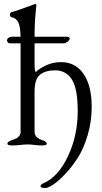

<svg xmlns="http://www.w3.org/2000/svg" viewBox="-20 -725 509 961"><path d="M369 -169Q369 -282 339.5 -327.5Q310 -373 256 -373Q208 -373 180 -351Q153 -329 153 -266V-65Q154 -35 191 -24Q214 -16 214 -6Q214 3 191 3Q171 3 153 0.5Q135 -2 118 -2Q101 -2 80.5 0.5Q60 3 40 3Q17 3 17 -6Q17 -16 40 -24Q53 -28 60.5 -31.5Q68 -35 75.5 -43.5Q83 -52 83 -65V-508H29Q23 -508 19 -513Q15 -518 15 -523Q15 -530 22.5 -535.5Q30 -541 39 -541H83Q82 -591 72 -612.5Q62 -634 38 -639Q30 -641 30 -652Q30 -662 37 -664Q62 -670 153 -704L155 -705Q162 -705 162 -698Q162 -696 160 -680Q158 -664 155.5 -627.5Q153 -591 153 -541H314Q329 -541 329 -531Q329 -525 318 -516.5Q307 -508 296 -508H153V-401Q153 -371 159 -364Q174 -380 209 -397Q244 -414 286 -414Q358 -414 398.5 -354.5Q439 -295 439 -191Q439 -116 418.5 -47.5Q398 21 368 67Q338 113 304.5 148Q271 183 245.5 199.5Q220 216 208 216Q183 216 183 207Q183 199 196 193Q271 161 320 57.5Q369 -46 369 -169Z"/></svg>

Font: EB Garamond SC 12
Style: Regular
Weight: 400
Version: Version 0.016 ; ttfautohint (v0.97) -l 8 -r 50 -G 200 -x 0 -